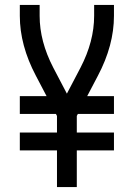

<svg xmlns="http://www.w3.org/2000/svg" viewBox="-20 -755 540 775"><path d="M210 0V-287L125 -449Q60 -572 60 -691V-735H140V-691Q140 -588 195 -482L250 -377L305 -482Q360 -588 360 -691V-735H440V-691Q440 -572 375 -449L290 -287V0ZM60 -295V-367H440V-295ZM60 -148V-220H440V-148Z"/></svg>

Font: Iosevka SS08
Style: Regular
Weight: 400
Monospace: yes
Designer: Belleve Invis
Foundry: Belleve Invis
Version: 2.1.0; ttfautohint (v1.8.2)